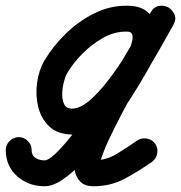

<svg xmlns="http://www.w3.org/2000/svg" viewBox="-65 -603 630 668"><path d="M-1 -126Q18 -126 31.5 -113Q45 -100 45 -81Q45 -62 58.5 -53.5Q72 -45 90 -45Q103 -45 127 -67.5Q151 -90 181 -127.5Q211 -165 242 -209Q273 -253 301 -295Q329 -337 349.5 -370Q370 -403 378 -418Q382 -423 387 -435.5Q392 -448 395 -461.5Q398 -475 394.5 -484Q391 -493 377 -493Q334 -494 294 -471.5Q254 -449 221 -415.5Q188 -382 168 -347Q162 -337 157 -317Q152 -297 151.5 -276Q151 -255 158.5 -240Q166 -225 185 -225Q213 -225 245.5 -252.5Q278 -280 311 -323Q344 -366 373.5 -413Q403 -460 425.5 -499.5Q448 -539 460 -560Q471 -580 488.5 -582.5Q506 -585 521 -576Q536 -568 542.5 -551Q549 -534 537 -515Q486 -428 434 -341.5Q382 -255 337 -165Q325 -141 313.5 -117Q302 -93 293 -68Q290 -60 287.5 -52.5Q285 -45 284 -36Q283 -34 283.5 -29Q284 -24 283 -26Q278 -34 278 -35.5Q278 -37 268 -43Q265 -44 260 -45Q304 -45 341 -67.5Q378 -90 412 -114Q427 -124 445.5 -121Q464 -118 475 -103Q485 -88 482 -69.5Q479 -51 464 -40Q417 -7 368.5 19Q320 45 260 45Q231 45 215.5 30Q200 15 195.5 -7.5Q191 -30 195 -53Q204 -100 227 -147Q250 -194 272 -235Q316 -318 364 -399Q412 -480 460 -561Q471 -580 489 -582.5Q507 -585 521 -577Q536 -568 542.5 -551.5Q549 -535 538 -516Q518 -481 491 -432.5Q464 -384 430.5 -332.5Q397 -281 358 -236Q319 -191 275.5 -163Q232 -135 185 -135Q135 -136 106.5 -163Q78 -190 68 -231Q58 -272 64 -315.5Q70 -359 90 -393Q119 -442 163.5 -485.5Q208 -529 263 -556.5Q318 -584 378 -583Q423 -583 447.5 -562Q472 -541 479.5 -509Q487 -477 480.5 -441Q474 -405 457 -374Q444 -350 420 -310Q396 -270 364.5 -222.5Q333 -175 297 -127.5Q261 -80 224 -40.5Q187 -1 152 22.5Q117 46 87 45Q33 44 -5.5 10Q-44 -24 -45 -80Q-45 -99 -32 -112Q-19 -125 -1 -126Z"/></svg>

Font: FRB American Cursive Black
Style: Bold Italic
Weight: 900
Italic angle: -25°
Version: Version 2.0;Modular Font Editor K font №1